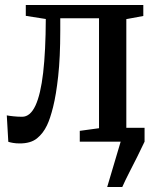

<svg xmlns="http://www.w3.org/2000/svg" viewBox="-20 -563 624 763"><path d="M406 180 459.5 0 442.5 -55H554.5V0Q540.5 30 524.8 61.2Q509 92.5 493.5 122.8Q478 153 466 180ZM58.5 7Q44 7 32.2 5Q20.5 3 13 0.5L7 -104.5Q17 -102.5 33.8 -100.8Q50.5 -99 68 -99Q100 -99 120.8 -143.2Q141.5 -187.5 151.5 -274Q161.5 -360.5 162 -487.5L82.5 -500V-543H549.5V-499.5L482 -487V-53.5L551 -43V0H297V-43L373.5 -53.5V-490.5H219.5V-440.5Q219.5 -334.5 211.2 -260Q203 -185.5 191 -137.8Q179 -90 166.5 -64.5Q151.5 -33 126.8 -13Q102 7 58.5 7Z"/></svg>

Font: Merriweather 48pt Medium
Style: Regular
Weight: 500
Version: Version 2.100